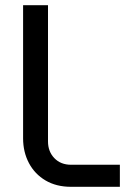

<svg xmlns="http://www.w3.org/2000/svg" viewBox="-20 -720 512 740"><path d="M254 0Q197 0 155.5 -24.5Q114 -49 91.5 -91.5Q69 -134 69 -187V-700H165V-175Q165 -136 189.5 -110.5Q214 -85 254 -85H442V0Z"/></svg>

Font: MuseoModerno Thin
Style: Regular
Weight: 400
Version: Version 1.003